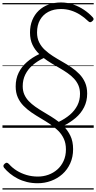

<svg xmlns="http://www.w3.org/2000/svg" viewBox="-20 -1035 779 1555"><path d="M285 449Q239 449 198 439Q157 429 122.5 411Q88 393 60.5 370.5Q33 348 13 324Q7 315 7.5 307.5Q8 300 18 291Q28 282 35.5 283Q43 284 53 294Q79 324 115 346.5Q151 369 194.5 382Q238 395 287 395Q331 395 371.5 380.5Q412 366 444 338Q476 310 495 268.5Q514 227 514 175Q514 126 497 89Q480 52 451 23.5Q422 -5 385.5 -29.5Q349 -54 310.5 -76.5Q272 -99 236 -123.5Q200 -148 170.5 -178Q141 -208 124 -246.5Q107 -285 107 -335Q107 -397 131 -446Q155 -495 198 -532.5Q241 -570 298 -597Q264 -629 243.5 -671.5Q223 -714 223 -771Q223 -827 241.5 -872Q260 -917 293.5 -949Q327 -981 373 -998Q419 -1015 474 -1015Q526 -1015 573.5 -998.5Q621 -982 661 -955Q701 -928 731 -895Q739 -886 738 -879Q737 -872 728 -864Q718 -855 710.5 -855Q703 -855 695 -863Q663 -894 628 -916Q593 -938 554.5 -950Q516 -962 474 -962Q415 -962 371.5 -939Q328 -916 304 -873.5Q280 -831 280 -772Q280 -727 297 -692.5Q314 -658 343 -631Q372 -604 408 -581Q444 -558 483 -536Q522 -514 558 -489.5Q594 -465 623 -435Q652 -405 669 -366.5Q686 -328 686 -277Q686 -216 661 -166.5Q636 -117 592.5 -80Q549 -43 493 -15Q528 19 550 64.5Q572 110 572 173Q572 237 548.5 288.5Q525 340 485 375.5Q445 411 393.5 430Q342 449 285 449ZM456 -48Q508 -73 546.5 -106Q585 -139 606.5 -181Q628 -223 628 -275Q628 -314 615 -344Q602 -374 579 -398.5Q556 -423 526.5 -443.5Q497 -464 464 -483Q431 -502 397.5 -522Q364 -542 334 -565Q282 -540 244 -507Q206 -474 185 -431.5Q164 -389 164 -337Q164 -299 177 -269.5Q190 -240 213 -216Q236 -192 265 -171.5Q294 -151 327 -131.5Q360 -112 393 -91.5Q426 -71 456 -48ZM0 490H739V500H0ZM0 -20H739V0H0ZM0 -505H739V-500H0ZM0 -1010H739V-1000H0Z"/></svg>

Font: Playwrite ZA Guides
Style: Regular
Weight: 400
Designer: Veronika Burian, José Scaglione
Foundry: TypeTogether
Version: Version 1.003